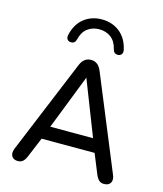

<svg xmlns="http://www.w3.org/2000/svg" viewBox="-133 -1021 956 1127"><g transform="rotate(15 345.0 -457.5)"><path d="M40 -31Q40 -43 46 -58L282 -629Q302 -677 346 -677Q389 -677 409 -629L644 -58Q650 -45 650 -32Q650 -14 638.5 -3.5Q627 7 605 7Q587 7 575.5 -3.5Q564 -14 555 -35L506 -155H184L134 -35Q124 -11 112 -1.5Q100 8 83 8Q63 8 51.5 -2.5Q40 -13 40 -31ZM215 -236H475L345 -569ZM176 -774Q176 -780 177 -783Q192 -851 237.5 -887Q283 -923 346 -923Q409 -923 454.5 -887Q500 -851 515 -783Q516 -780 516 -774Q516 -761 508 -753.5Q500 -746 488 -746Q464 -746 458 -771Q447 -818 417 -840.5Q387 -863 346 -863Q305 -863 275 -840.5Q245 -818 234 -771Q228 -746 204 -746Q192 -746 184 -753.5Q176 -761 176 -774Z"/></g></svg>

Font: SN Pro
Style: Regular
Weight: 400
Designer: Tobias Whetton
Foundry: Supernotes
Version: Version 1.003